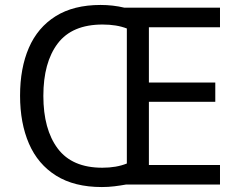

<svg xmlns="http://www.w3.org/2000/svg" viewBox="-20 -745 968 775"><path d="M386 -725Q436 -725 482 -714H868V-635H581V-412H849V-334H581V-79H868V0H488Q466 4 441.5 7Q417 10 391 10Q280 10 206.5 -36Q133 -82 97 -165Q61 -248 61 -359Q61 -470 96.5 -552Q132 -634 204.5 -679.5Q277 -725 386 -725ZM394 -646Q271 -646 213 -569.5Q155 -493 155 -358Q155 -223 213 -145.5Q271 -68 393 -68Q450 -68 492 -85V-630Q451 -646 394 -646Z"/></svg>

Font: Noto Sans Palmyrene
Style: Regular
Weight: 400
Designer: Monotype Design Team
Foundry: Monotype Imaging Inc.
Version: Version 2.001; ttfautohint (v1.8.4.7-5d5b)